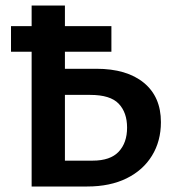

<svg xmlns="http://www.w3.org/2000/svg" viewBox="-20 -678 646 698"><path d="M95 0V-658H216V-94H317Q381 -94 411.5 -126.5Q442 -159 442 -214Q442 -269 411.5 -301Q381 -333 308 -333H174V-428H330Q441 -428 503 -377Q565 -326 565 -234Q565 -165 532.5 -112Q500 -59 440 -29.5Q380 0 297 0ZM20 -490V-583H385V-490Z"/></svg>

Font: Ysabeau
Style: Bold
Weight: 700
Designer: Christian Thalmann (Catharsis Fonts)
Version: Version 2.000;gftools[0.9.27.dev2+g8671c4b]